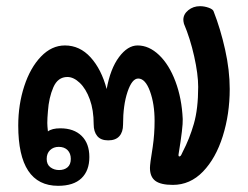

<svg xmlns="http://www.w3.org/2000/svg" viewBox="-20 -610 803 621"><path d="M39 -204Q39 -272 58.5 -331.5Q78 -391 112.5 -427Q147 -463 190 -463Q238 -463 273 -424.5Q308 -386 325 -322Q337 -388 365 -425.5Q393 -463 425 -463Q462 -463 494.5 -432Q527 -401 547.5 -346.5Q568 -292 571 -225Q572 -199 558 -114Q556 -104 560 -104Q564 -104 567 -110.5Q570 -117 571 -119Q593 -161 607 -209.5Q621 -258 621 -329Q621 -370 608 -428Q595 -486 575 -533Q573 -541 573 -546Q573 -564 589 -577Q605 -590 627 -590Q641 -590 655 -585Q669 -580 671 -573Q693 -517 708 -450Q723 -383 723 -322Q723 -241 700.5 -169.5Q678 -98 636.5 -55Q595 -12 539 -12Q500 -12 482.5 -25Q465 -38 465 -67Q465 -73 467 -89Q468 -94 474 -135Q480 -176 480 -219Q480 -274 465 -315Q450 -356 427 -356Q407 -356 392.5 -313Q378 -270 378 -207Q378 -183 366 -169.5Q354 -156 330 -156Q306 -156 294.5 -170Q283 -184 283 -208Q283 -254 270.5 -288.5Q258 -323 238 -342Q218 -361 198 -361Q167 -361 152.5 -327.5Q138 -294 135 -250Q133 -228 133 -212Q133 -203 135 -185Q148 -195 175 -195Q219 -195 244 -170.5Q269 -146 269 -102Q269 -58 243.5 -33.5Q218 -9 168 -9Q39 -9 39 -204ZM209 -96Q209 -114 198.5 -124.5Q188 -135 170 -135Q153 -135 142 -124.5Q131 -114 131 -96Q131 -78 143 -69Q155 -60 171 -60Q188 -60 198.5 -69Q209 -78 209 -96Z"/></svg>

Font: Mali SemiBold
Style: Regular
Weight: 600
Designer: Kitiyaporn Chalermlarp | Katatrad Aksorn Co.,Ltd.
Foundry: Cadson Demak Co.,Ltd.
Version: Version 1.000; ttfautohint (v1.6)